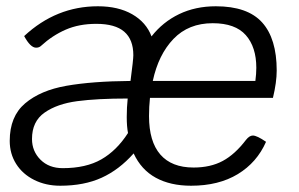

<svg xmlns="http://www.w3.org/2000/svg" viewBox="-20 -580 953 612"><path d="M458 -268Q455 -240 455 -210Q455 -129 491 -87.5Q527 -46 597 -46Q651 -46 690 -67Q729 -88 764 -134Q775 -148 786 -148Q799 -148 828 -128Q799 -62 738 -25Q677 12 589 12Q523 12 476.5 -13.5Q430 -39 406 -91Q360 -39 304 -13.5Q248 12 172 12Q126 12 89 -6.5Q52 -25 31.5 -57.5Q11 -90 11 -131Q11 -209 60 -250.5Q109 -292 191.5 -306.5Q274 -321 396 -322Q405 -390 405 -404Q405 -454 376 -479Q347 -504 287 -504Q232 -504 189.5 -485.5Q147 -467 111 -434Q105 -428 95 -428Q77 -428 57 -465Q159 -560 292 -560Q357 -560 401.5 -534.5Q446 -509 463 -464Q499 -510 551 -535Q603 -560 668 -560Q769 -560 815.5 -508.5Q862 -457 862 -355Q862 -318 850 -268ZM467 -322H794Q797 -345 797 -364Q797 -430 763.5 -468Q730 -506 658 -506Q581 -506 533 -456Q485 -406 467 -322ZM388 -156Q384 -177 384 -207Q384 -238 387 -266Q290 -266 226 -257.5Q162 -249 122 -221Q82 -193 82 -137Q82 -98 109 -71Q136 -44 180 -44Q254 -44 303 -72Q352 -100 388 -156Z"/></svg>

Font: Krub
Style: Italic
Weight: 400
Italic angle: -8°
Designer: Ekaluck Peanpanawate
Foundry: Cadson Demak Co.,Ltd.
Version: Version 1.000; ttfautohint (v1.6)